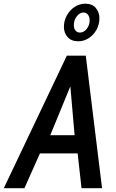

<svg xmlns="http://www.w3.org/2000/svg" viewBox="-61 -994 612 1014"><path d="M-41 0 292 -700H392L478 0H369.5L349 -184H150L68 0ZM204.5 -280H333L310.5 -538ZM352 -776Q315.5 -776 296 -798.2Q276.5 -820.5 276.5 -851.5Q276.5 -884.5 292 -912.5Q307.5 -940.5 333.2 -957.5Q359 -974.5 389 -974.5Q426 -974.5 445 -951.8Q464 -929 464 -898Q464 -865 448.8 -837.2Q433.5 -809.5 408.2 -792.8Q383 -776 352 -776ZM361 -822Q381.5 -822 397 -841.5Q412.5 -861 412.5 -887Q412.5 -905.5 403.2 -916.8Q394 -928 380.5 -928Q360 -928 344.5 -907.8Q329 -887.5 329 -861.5Q329 -843 338 -832.5Q347 -822 361 -822Z"/></svg>

Font: Cabin Condensed Medium
Style: Italic
Weight: 500
Width: 3
Italic angle: -10°
Designer: Pablo Impallari
Foundry: Pablo Impallari. http://www.impallari.com Igino Marini. http://www.ikern.com
Version: Version 3.001; ttfautohint (v1.8.3)